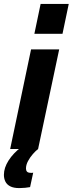

<svg xmlns="http://www.w3.org/2000/svg" viewBox="-70 -763 372 983"><path d="M106 -590 138 -743H282L250 -590ZM-18 0 89 -510H233L125 0ZM29 200Q0 200 -17.5 191Q-35 182 -42.5 166.5Q-50 151 -50 132Q-50 96 -26 58.5Q-2 21 39 -10L125 0Q113 9 98.5 25.5Q84 42 73.5 61.5Q63 81 63 100Q63 110 68.5 116Q74 122 90 122Q92 122 94 122Q96 122 100 121L84 195Q74 197 58.5 198.5Q43 200 29 200Z"/></svg>

Font: Saira Condensed Black
Style: Italic
Weight: 900
Width: 3
Italic angle: -12°
Designer: Hector Gatti with collaboration of the Omnibus-Type team
Foundry: Omnibus-Type
Version: Version 1.101